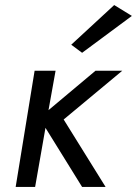

<svg xmlns="http://www.w3.org/2000/svg" viewBox="-20 -740 542 760"><path d="M502 -677 305 -531 262 -563 432 -720ZM117 -460H200L172 -304L358 -460H464L232 -267L398 0H305L160 -234L119 0H42Z"/></svg>

Font: Jost*
Style: Italic
Weight: 400
Italic angle: -10°
Version: Version 3.7